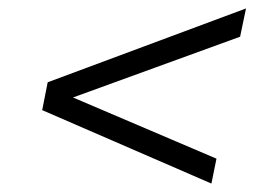

<svg xmlns="http://www.w3.org/2000/svg" viewBox="-20 -578 615 455"><path d="M563 -558 549 -491 153 -347 493 -202 481 -143 80 -317 93 -383Z"/></svg>

Font: Montserrat
Style: Italic
Weight: 400
Italic angle: -11.3°
Designer: Julieta Ulanovsky
Foundry: Julieta Ulanovsky
Version: Version 9.000; ttfautohint (v1.8.4.7-5d5b)